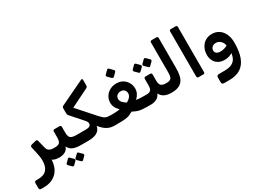

<svg xmlns="http://www.w3.org/2000/svg" viewBox="-105 -1562 3464 2610"><g transform="rotate(-30 1627.0 -257.0)"><path d="M-20 251Q-35 251 -41.5 243Q-48 235 -48 221V142Q-48 128 -39.5 121.5Q-31 115 -16 115H9Q105 115 147 65Q189 15 189 -74Q189 -109 183 -145.5Q177 -182 169 -216L150 -300Q147 -315 152.5 -323.5Q158 -332 176 -337L239 -352Q253 -356 259.5 -352.5Q266 -349 269 -341.5Q272 -334 274 -325L302 -213Q308 -186 323 -171Q338 -156 358.5 -150Q379 -144 404 -144H423Q440 -144 440 -129V-25Q440 5 410 5Q372 5 342 -3.5Q312 -12 303 -25Q301 30 284 79.5Q267 129 232.5 167.5Q198 206 145 228.5Q92 251 19 251Z M410 5Q395 5 395 -10V-114Q395 -144 425 -144Q479 -144 499 -166.5Q519 -189 519 -246V-337Q519 -363 544 -363H621Q646 -363 646 -337V-246Q646 -209 656 -186.5Q666 -164 691 -154Q716 -144 760 -144Q775 -144 775 -129V-25Q775 5 745 5Q676 5 627.5 -14Q579 -33 556 -83Q539 -35 499.5 -15Q460 5 410 5ZM529 198Q524 203 515.5 202.5Q507 202 500 197L455 151Q449 145 449 136.5Q449 128 455 122L500 77Q507 70 515 70Q523 70 529 77L574 122Q581 128 581.5 137Q582 146 575 152ZM668 198Q663 203 654.5 202.5Q646 202 640 197L593 151Q588 145 587.5 136.5Q587 128 593 122L640 77Q646 70 654 70Q662 70 667 77L713 122Q719 128 719.5 137Q720 146 714 152Z M745 5Q730 5 730 -10V-114Q730 -144 760 -144H907Q952 -144 971 -157Q990 -170 990 -193Q990 -205 985.5 -217.5Q981 -230 959 -255L811 -422Q797 -436 792.5 -446Q788 -456 788 -477V-550Q788 -570 806 -579L1189 -762Q1201 -768 1208.5 -763.5Q1216 -759 1215 -746V-663Q1214 -650 1209.5 -641Q1205 -632 1191 -626L910 -487L1140 -228Q1165 -201 1182.5 -184Q1200 -167 1217 -158.5Q1234 -150 1255 -147Q1276 -144 1307 -144Q1322 -144 1322 -129V-25Q1322 5 1292 5Q1256 5 1227 0Q1198 -5 1171 -18.5Q1144 -32 1117.5 -55Q1091 -78 1062 -115Q1054 -72 1028 -45.5Q1002 -19 961 -7Q920 5 870 5Z M1295 5Q1277 5 1277 -13V-121Q1277 -132 1284 -138Q1291 -144 1302 -144Q1334 -144 1361.5 -145Q1389 -146 1410.5 -148Q1432 -150 1445 -153Q1428 -170 1412.5 -190.5Q1397 -211 1387.5 -236Q1378 -261 1378 -291Q1378 -345 1404.5 -388Q1431 -431 1477 -456Q1523 -481 1581 -481Q1637 -481 1679.5 -455.5Q1722 -430 1746 -387Q1770 -344 1770 -293Q1770 -253 1753 -218.5Q1736 -184 1702 -152Q1726 -149 1744.5 -147Q1763 -145 1788.5 -144.5Q1814 -144 1857 -144Q1864 -144 1869 -139.5Q1874 -135 1874 -127V-29Q1874 5 1838 5Q1781 5 1743 3Q1705 1 1677.5 -4Q1650 -9 1625 -19Q1600 -29 1568 -45Q1544 -30 1522 -20Q1500 -10 1471.5 -4.5Q1443 1 1401 3Q1359 5 1295 5ZM1577 -183Q1616 -205 1635.5 -230.5Q1655 -256 1655 -283Q1655 -317 1634 -338Q1613 -359 1578 -359Q1545 -359 1521 -339.5Q1497 -320 1497 -286Q1497 -254 1518 -230Q1539 -206 1577 -183ZM1597 -574Q1591 -568 1581.5 -568.5Q1572 -569 1566 -575L1517 -624Q1510 -631 1510 -640Q1510 -649 1517 -655L1566 -704Q1572 -711 1581 -711Q1590 -711 1596 -704L1644 -655Q1661 -638 1646 -623Z M1844 5Q1829 5 1829 -10V-114Q1829 -144 1859 -144H1867Q1909 -144 1928.5 -165Q1948 -186 1948 -241V-337Q1948 -364 1973 -364H2045Q2070 -364 2070 -337V-241Q2070 -185 2094 -164.5Q2118 -144 2167 -144H2179Q2194 -144 2194 -129V-25Q2194 5 2164 5Q2112 5 2067.5 -14Q2023 -33 1996 -83Q1973 -31 1932 -13Q1891 5 1844 5ZM1947 -455Q1941 -449 1932 -448.5Q1923 -448 1916 -456L1870 -502Q1864 -509 1863.5 -517.5Q1863 -526 1870 -533L1916 -579Q1923 -587 1931.5 -586.5Q1940 -586 1947 -579L1993 -533Q2000 -526 2000.5 -517Q2001 -508 1994 -501ZM2100 -455Q2093 -447 2084.5 -448Q2076 -449 2069 -456L2022 -502Q2016 -508 2016 -517.5Q2016 -527 2022 -533L2069 -579Q2076 -586 2084 -586.5Q2092 -587 2099 -579L2146 -533Q2153 -526 2153 -517Q2153 -508 2146 -501Z M2164 5Q2149 5 2149 -10V-114Q2149 -144 2179 -144Q2211 -144 2231 -153.5Q2251 -163 2259.5 -186.5Q2268 -210 2268 -254V-727Q2268 -737 2274.5 -743.5Q2281 -750 2291 -750H2367Q2378 -750 2384 -743.5Q2390 -737 2390 -727V-257Q2390 -192 2379.5 -142Q2369 -92 2343 -59Q2317 -26 2273.5 -10Q2230 6 2164 5Z M2592 5Q2582 5 2575.5 -1.5Q2569 -8 2569 -18V-727Q2569 -737 2575.5 -743.5Q2582 -750 2592 -750H2668Q2679 -750 2685 -743.5Q2691 -737 2691 -727V-18Q2691 -8 2685 -1.5Q2679 5 2668 5Z M2856 249Q2838 249 2828 241.5Q2818 234 2818 212V139Q2818 121 2828 113.5Q2838 106 2860 106H2945Q3026 105 3071.5 76.5Q3117 48 3133.5 -11Q3150 -70 3145 -161L3250 -158Q3250 -21 3216 69.5Q3182 160 3112.5 204.5Q3043 249 2935 249ZM3141 -159Q3135 -217 3102.5 -249.5Q3070 -282 3028 -282Q3001 -282 2982.5 -271Q2964 -260 2954.5 -243.5Q2945 -227 2945 -209Q2945 -179 2968.5 -163Q2992 -147 3025 -147Q3068 -147 3106 -162Q3144 -177 3159 -196L3170 -85Q3149 -54 3105.5 -36Q3062 -18 3008 -21Q2955 -23 2917.5 -47Q2880 -71 2860.5 -111Q2841 -151 2841 -200Q2841 -242 2854 -280.5Q2867 -319 2892.5 -349Q2918 -379 2955.5 -396.5Q2993 -414 3041 -414Q3102 -414 3149 -383.5Q3196 -353 3223 -295.5Q3250 -238 3250 -158Z"/></g></svg>

Font: Rubik SemiBold
Style: Italic
Weight: 600
Italic angle: -12°
Designer: Hubert and Fischer
Foundry: Hubert and Fischer
Version: Version 2.300;gftools[0.9.30]